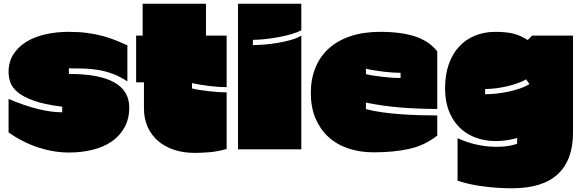

<svg xmlns="http://www.w3.org/2000/svg" viewBox="-20 -757 3123 1031"><path d="M314 -184Q219 -196 162.5 -216Q106 -236 75.5 -261.5Q45 -287 35.5 -315Q26 -343 26 -370Q26 -424 51.5 -464.5Q77 -505 120.5 -532Q164 -559 223 -572.5Q282 -586 350 -586Q404 -586 449 -580Q494 -574 532 -563.5Q570 -553 602.5 -540Q635 -527 664 -514V-320Q623 -347 583 -361.5Q543 -376 503.5 -382Q464 -388 425.5 -389Q387 -390 350 -390V-360Q674 -360 674 -180Q674 -118 648.5 -72.5Q623 -27 579.5 3Q536 33 476.5 47.5Q417 62 350 62Q269 62 186 35Q103 8 26 -46V-226Q107 -191 180.5 -172.5Q254 -154 314 -154Z M1197 -289Q1178 -289 1154.5 -290.5Q1131 -292 1106.5 -295Q1082 -298 1057 -302Q1032 -306 1011 -311V-282Q1030 -277 1054.5 -273.5Q1079 -270 1104.5 -267Q1130 -264 1154 -262.5Q1178 -261 1197 -261V43Q1148 57 1104 60.5Q1060 64 1025 64Q965 64 915 47.5Q865 31 829 0Q793 -31 773 -75Q753 -119 753 -175V-315H711V-566H746V-737H1086V-566H1197Z M1598 45H1258V-737H1598V-595Q1580 -584 1547.5 -574.5Q1515 -565 1478 -558Q1441 -551 1403.5 -547Q1366 -543 1338 -543V-515Q1366 -515 1402.5 -518Q1439 -521 1476 -527.5Q1513 -534 1545.5 -543.5Q1578 -553 1598 -566Z M1649 -258Q1649 -333 1674 -394Q1699 -455 1746.5 -497.5Q1794 -540 1863 -563Q1932 -586 2021 -586Q2137 -586 2211.5 -560.5Q2286 -535 2328 -481V-172Q2229 -172 2134 -179.5Q2039 -187 1945 -206V-171Q1988 -160 2036 -153.5Q2084 -147 2133.5 -143.5Q2183 -140 2232.5 -138.5Q2282 -137 2328 -137V-29Q2261 24 2177.5 42.5Q2094 61 1987 61Q1911 61 1848.5 39.5Q1786 18 1742 -23Q1698 -64 1673.5 -123Q1649 -182 1649 -258ZM1945 -388V-359Q1964 -354 1988.5 -350.5Q2013 -347 2038.5 -344Q2064 -341 2088 -339.5Q2112 -338 2131 -338V-366Q2112 -366 2088.5 -367.5Q2065 -369 2040.5 -372Q2016 -375 1991 -379Q1966 -383 1945 -388Z M2370 -283Q2370 -356 2390 -412.5Q2410 -469 2446 -507.5Q2482 -546 2531.5 -566Q2581 -586 2640 -586Q2670 -586 2694 -583.5Q2718 -581 2738 -576Q2758 -571 2776.5 -562.5Q2795 -554 2814 -542L2837 -566H3057V-45Q3057 102 2975.5 178Q2894 254 2728 254Q2651 254 2572.5 243.5Q2494 233 2437 213V-15Q2476 3 2519 14.5Q2562 26 2604.5 29.5Q2647 33 2686.5 29.5Q2726 26 2757 15V-16Q2677 6 2606.5 -1.5Q2536 -9 2483.5 -43.5Q2431 -78 2400.5 -138.5Q2370 -199 2370 -283ZM2823 -306 2805 -331Q2787 -320 2760.5 -310.5Q2734 -301 2704.5 -294Q2675 -287 2644 -283Q2613 -279 2585 -279V-251Q2613 -251 2646 -254.5Q2679 -258 2711 -265Q2743 -272 2772.5 -282Q2802 -292 2823 -306Z"/></svg>

Font: ChangwonDangamAsac Bold
Style: Regular
Weight: 700
Designer: Choi Chi-young, Lee Youngbeen, Kim Jungjin, Yoon Jihee, Han Dohee
Foundry: YoonDesign Inc.
Version: Version 1.010;Build 20210623